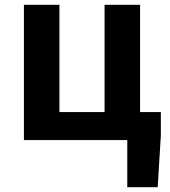

<svg xmlns="http://www.w3.org/2000/svg" viewBox="-20 -580 703 795"><path d="M507 195H633L646 -20V-116H560V-560H413V-116H226V-560H79V0H507Z"/></svg>

Font: Noto Sans JP
Style: Bold
Weight: 700
Designer: Ryoko NISHIZUKA 西塚涼子 (kana, bopomofo & ideographs); Paul D. Hunt (Latin, Greek & Cyrillic); Sandoll Communications 산돌커뮤니
Foundry: Adobe
Version: Version 2.004;hotconv 1.0.118;makeotfexe 2.5.65603